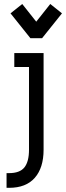

<svg xmlns="http://www.w3.org/2000/svg" viewBox="-20 -736 325 944"><path d="M89.4 -716.3 31.7 -670.4 129.4 -548.3H187L284.7 -670.4L227.1 -716.3L158.2 -629.4ZM24.4 115.2Q77.6 115.2 100.1 86.9Q122.6 58.6 122.6 0V-406.7H50.3V-475.1H194.3V0Q194.3 88.9 151.1 138.2Q107.9 187.5 24.4 187.5H12.2V115.2Z"/></svg>

Font: Eligible
Style: Regular
Weight: 500
Version: Version 1.1